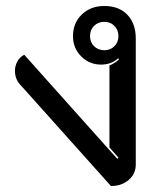

<svg xmlns="http://www.w3.org/2000/svg" viewBox="-20 -613 534 642"><path d="M52 -325Q30 -346 30 -376Q30 -393 38 -407.5Q46 -422 61 -430L372 -82L376 -86L346 -120V-394Q367 -403 378 -415L375 -418Q352 -397 318 -397Q279 -397 251.5 -424.5Q224 -452 224 -492Q224 -536 253.5 -564.5Q283 -593 329 -593Q378 -593 406 -563.5Q434 -534 434 -484V-63Q434 -32 410.5 -11.5Q387 9 351 9ZM376 -492Q376 -513 362.5 -526.5Q349 -540 329 -540Q308 -540 294.5 -526.5Q281 -513 281 -492Q281 -472 294.5 -458.5Q308 -445 329 -445Q349 -445 362.5 -458.5Q376 -472 376 -492Z"/></svg>

Font: K2D
Style: Regular
Weight: 400
Version: Version 1.000; ttfautohint (v1.6)